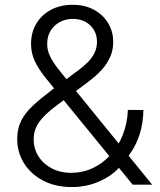

<svg xmlns="http://www.w3.org/2000/svg" viewBox="-20 -755 655 785"><path d="M273.4 9.8Q207 9.8 156.7 -16.4Q106.4 -42.5 78.4 -87.2Q50.3 -131.8 50.3 -187.5Q50.3 -229 66.7 -261.5Q83 -293.9 115.2 -323.7Q147.5 -353.5 193.4 -388.2L301.8 -468.8Q321.8 -483.9 338.9 -500.7Q356 -517.6 366.2 -538.1Q376.5 -558.6 376.5 -583.5Q376.5 -624.5 349.1 -651.1Q321.8 -677.7 277.8 -677.7Q247.6 -677.7 223.9 -664.6Q200.2 -651.4 186.5 -628.7Q172.9 -606 172.9 -575.7Q172.9 -549.3 184.3 -525.4Q195.8 -501.5 217.3 -474.1Q238.8 -446.8 269 -409.7L602.1 0H522.5L232.4 -355Q193.8 -402.8 165.5 -438Q137.2 -473.1 122.1 -505.6Q106.9 -538.1 106.9 -575.7Q106.9 -622.6 128.4 -658.4Q149.9 -694.3 188.2 -714.8Q226.6 -735.4 276.9 -735.4Q326.7 -735.4 363.8 -715.3Q400.9 -695.3 421.9 -660.9Q442.9 -626.5 442.9 -583Q442.9 -550.8 430.7 -522.7Q418.5 -494.6 396.2 -470Q374 -445.3 343.3 -422.4L211.4 -323.7Q160.2 -285.6 138.9 -254.4Q117.7 -223.1 117.7 -186Q117.7 -146.5 137.5 -115.5Q157.2 -84.5 191.9 -66.4Q226.6 -48.3 270.5 -48.3Q316.9 -48.3 357.9 -67.1Q398.9 -85.9 430.7 -120.4Q462.4 -154.8 481.4 -201.9Q500.5 -249 502.9 -305.7L566.4 -305.2Q564.9 -249.5 551.8 -208.7Q538.6 -168 520.3 -139.4Q502 -110.8 484.9 -91.3L470.7 -73.7Q437.5 -35.6 385.3 -12.9Q333 9.8 273.4 9.8Z"/></svg>

Font: Inter 18pt Light
Style: Regular
Weight: 300
Designer: Rasmus Andersson
Foundry: rsms
Version: Version 4.001;git-66647c0bb